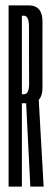

<svg xmlns="http://www.w3.org/2000/svg" viewBox="-20 -695 194 715"><path d="M12 0H61.5V-310.5H87Q138.5 -310.5 138.2 -368Q138 -425.5 138 -489.5Q138 -554 138.2 -614.5Q138.5 -675 86.5 -675H12ZM93 0H142.5L124 -328.5L77 -316.5ZM61.5 -344V-636.5H69.5Q88 -636.5 88 -593.5Q88 -550.5 88 -489.5Q88 -430 88.5 -387Q89 -344 69.5 -344Z"/></svg>

Font: Anybody UltraCondensed Light
Style: Regular
Weight: 300
Width: 1
Version: Version 1.113;gftools[0.9.25]